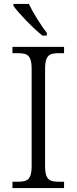

<svg xmlns="http://www.w3.org/2000/svg" viewBox="-20 -951 388 971"><path d="M43 -32H70Q96 -32 110.5 -37.5Q125 -43 132.5 -60Q140 -77 140 -111V-603Q140 -637 132.5 -654Q125 -671 110.5 -676.5Q96 -682 70 -682H43V-714H304V-682H278Q252 -682 237.5 -676.5Q223 -671 215.5 -654Q208 -637 208 -603V-111Q208 -77 215.5 -60Q223 -43 237.5 -37.5Q252 -32 278 -32H304V0H43ZM48 -921V-931H126Q141 -899 167.5 -856.5Q194 -814 217 -784V-771H195Q161 -797 114.5 -845Q68 -893 48 -921Z"/></svg>

Font: Noto Serif Light
Style: Regular
Weight: 300
Designer: Monotype Design Team
Foundry: Monotype Imaging Inc.
Version: Version 1.001